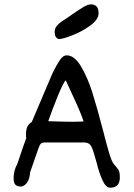

<svg xmlns="http://www.w3.org/2000/svg" viewBox="-20 -857 620 888"><path d="M151.9 -153.8 119.1 -59.6Q117.7 -34.7 109.6 -20Q101.6 -5.4 92.3 0.2Q83 5.9 77.6 5.9Q60.1 5.9 51.5 -2.4Q43 -10.7 43 -32.7Q43 -68.4 59.6 -97.7L70.8 -130.4Q88.9 -184.6 101.6 -218.8Q100.1 -223.6 100.1 -232.4Q100.1 -255.4 105.7 -269Q111.3 -282.7 127 -293L219.7 -511.2Q220.7 -513.2 221.9 -515.9Q223.1 -518.6 224.6 -522Q242.7 -558.6 257.3 -579.8Q272 -601.1 288.1 -601.1Q324.2 -601.1 354.7 -549.8Q385.3 -498.5 407 -429.4Q428.7 -360.4 456.1 -255.4Q475.1 -181.2 485.8 -145.5Q496.6 -109.9 506.8 -97.7Q508.8 -95.2 511 -92.8Q513.2 -90.3 515.6 -87.4Q523.9 -77.6 527.3 -72.3Q530.8 -66.9 532.5 -58.8Q534.2 -50.8 534.2 -36.1Q534.2 11.2 489.3 11.2Q469.7 11.2 453.6 -24.4Q437.5 -60.1 428.2 -100.1L424.3 -113.8Q413.1 -153.8 407.2 -169.2Q401.4 -184.6 392.6 -191.4Q383.8 -198.2 366.7 -198.2H187.5Q177.2 -198.2 172.4 -195.3Q167.5 -192.4 163.3 -184.1Q159.2 -175.8 151.9 -153.8ZM240.2 -295.4Q275.9 -293.9 310.1 -293.9Q346.2 -293.9 366.7 -295.4Q352.1 -338.9 322.8 -401.4L284.2 -485.4Q274.9 -480 248 -414.6Q221.2 -349.1 203.1 -296.4ZM266.1 -758.3Q289.1 -772.5 312 -789.1Q346.2 -813 366.7 -825Q387.2 -836.9 400.9 -836.9Q417 -836.9 426.5 -827.1Q436 -817.4 436 -795.9Q436 -767.6 399.4 -740.2Q362.8 -712.9 316.7 -694.6Q270.5 -676.3 252.4 -676.3Q252.4 -675.3 247.1 -678Q241.7 -680.7 237.3 -687.7Q232.9 -694.8 232.9 -708.5Q232.9 -724.6 241.9 -736.3Q251 -748 266.1 -758.3Z"/></svg>

Font: Dekko
Style: Regular
Weight: 400
Designer: Multiple
Foundry: Sorkin Type
Version: Version 2.001